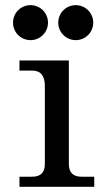

<svg xmlns="http://www.w3.org/2000/svg" viewBox="-20 -722 409 742"><path d="M344.2 0H55.2V-39.1H104.5Q153.3 -39.1 153.3 -87.9V-390.1Q153.3 -449.2 104.5 -449.2H55.2V-488.3H246.1V-87.9Q246.1 -39.1 294.9 -39.1H344.2ZM272.9 -566.9Q259.3 -566.9 246.8 -572Q234.4 -577.1 224.9 -586.7Q215.3 -596.2 210.2 -608.6Q205.1 -621.1 205.1 -634.8Q205.1 -647.9 210.2 -660.4Q215.3 -672.9 224.9 -682.4Q234.4 -691.9 246.8 -697Q259.3 -702.1 272.9 -702.1Q286.1 -702.1 298.6 -697Q311 -691.9 320.6 -682.4Q330.1 -672.9 335.2 -660.4Q340.3 -647.9 340.3 -634.8Q340.3 -621.1 335.2 -608.6Q330.1 -596.2 320.6 -586.7Q311 -577.1 298.6 -572Q286.1 -566.9 272.9 -566.9ZM98.1 -566.9Q84.5 -566.9 72 -572Q59.6 -577.1 50 -586.7Q40.5 -596.2 35.4 -608.6Q30.3 -621.1 30.3 -634.8Q30.3 -647.9 35.4 -660.4Q40.5 -672.9 50 -682.4Q59.6 -691.9 72 -697Q84.5 -702.1 98.1 -702.1Q111.3 -702.1 123.8 -697Q136.2 -691.9 145.8 -682.4Q155.3 -672.9 160.4 -660.4Q165.5 -647.9 165.5 -634.8Q165.5 -621.1 160.4 -608.6Q155.3 -596.2 145.8 -586.7Q136.2 -577.1 123.8 -572Q111.3 -566.9 98.1 -566.9Z"/></svg>

Font: Munson
Style: Regular
Weight: 400
Designer: Paul James MIller
Foundry: High-Logic / Made with FontCreator
Version: Version 2.10;May 5, 2019;FontCreator 11.5.0.2430 64-bit